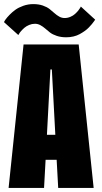

<svg xmlns="http://www.w3.org/2000/svg" viewBox="-30 -917 500 937"><path d="M293.5 -735Q267.5 -735 247.2 -741.8Q227 -748.5 214.2 -758.2Q201.5 -768 190.5 -777.8Q179.5 -787.5 167 -794.2Q154.5 -801 140.5 -801Q126 -801 112.2 -795.2Q98.5 -789.5 89.2 -781.5Q80 -773.5 73 -765.5Q66 -757.5 63 -752L59.5 -746L-10.5 -809Q-8.5 -814 -2.5 -822.5Q3.5 -831 16.5 -844.5Q29.5 -858 45 -869.2Q60.5 -880.5 84 -888.8Q107.5 -897 132.5 -897Q158.5 -897 178.8 -890Q199 -883 211.8 -873Q224.5 -863 235.5 -853Q246.5 -843 259 -836Q271.5 -829 285.5 -829Q300 -829 313.5 -834.8Q327 -840.5 336 -848.8Q345 -857 351.8 -865.2Q358.5 -873.5 361.5 -879L364.5 -885L434.5 -821Q434 -820.5 429 -813.2Q424 -806 418.5 -799.5Q413 -793 403.8 -783.2Q394.5 -773.5 383.5 -765.8Q372.5 -758 359 -750.5Q345.5 -743 328.5 -739Q311.5 -735 293.5 -735ZM254 0 246.5 -137H192.5L185 0H12L85 -700H354L427 0ZM216 -578 199 -259H240L223 -578Z"/></svg>

Font: League Mono Condensed ExtraBold
Style: Regular
Weight: 800
Width: 1
Designer: Tyler Finck
Foundry: The League of Moveable Type / Tyler Finck
Version: Version 2.210